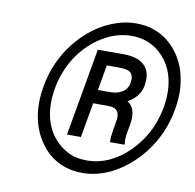

<svg xmlns="http://www.w3.org/2000/svg" viewBox="-81 -804 911 896"><g transform="rotate(10 374.5 -355.5)"><path d="M118 -356C98 -241 122 -157 163 -96C202 -38 267 10 366 10C462 10 544 -38 604 -96C667 -156 721 -243 741 -356C747 -391 750 -424 748 -455C744 -520 726 -573 696 -616C656 -673 592 -721 494 -721C465 -721 437 -717 409 -708C350 -690 299 -658 255 -616C193 -556 138 -471 118 -356ZM172 -356C188 -449 233 -524 285 -573C335 -621 404 -660 484 -660C536 -660 576 -643 606 -620C670 -571 710 -484 687 -356C670 -260 626 -190 574 -139C524 -90 458 -51 376 -51C340 -51 308 -58 280 -74C199 -119 147 -215 172 -356ZM480 -251 473 -210C470 -191 467 -168 469 -154H537L538 -162C534 -178 538 -201 542 -224L547 -251C556 -303 546 -338 516 -356C546 -373 574 -398 582 -441C598 -532 543 -569 461 -569H338L265 -154H331L360 -319H430C474 -319 489 -299 480 -251ZM515 -441C508 -401 468 -384 431 -384H371L392 -504H450C498 -504 524 -494 515 -441Z"/></g></svg>

Font: Asimov
Style: NarIt
Weight: 500
Designer: Google
Version: Version 2.000980; 2014